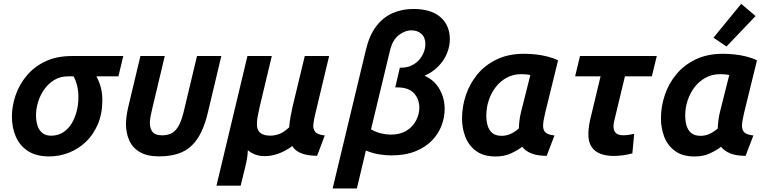

<svg xmlns="http://www.w3.org/2000/svg" viewBox="-20 -824 4116 1028"><path d="M243.2 13.5Q174.5 13.5 130.2 -15Q86 -43.5 64.9 -92Q43.8 -140.5 43.8 -199.8Q43.8 -255.8 63.2 -313.1Q82.8 -370.5 122.4 -418.4Q162 -466.2 222.4 -495.1Q282.8 -524 365.2 -524H640L614 -415.2H496.2Q513.2 -383.2 520.6 -352.6Q528 -322 528 -288Q528 -215.8 504 -159.2Q480 -102.8 439.8 -64.5Q399.5 -26.2 348.6 -6.4Q297.8 13.5 243.2 13.5ZM253 -97.5Q289.8 -97.5 317.4 -115.1Q345 -132.8 363.1 -162Q381.2 -191.2 390.5 -227.9Q399.8 -264.5 399.8 -302.8Q399.8 -334.5 393.4 -362.9Q387 -391.2 374 -415.2H344.5Q302.8 -415.2 270.8 -395.9Q238.8 -376.5 216.9 -345.4Q195 -314.2 183.9 -277.9Q172.8 -241.5 172.8 -206.5Q172.8 -176.8 180.8 -151.8Q188.8 -126.8 206.8 -112.1Q224.8 -97.5 253 -97.5Z M830.2 13.2Q768 13.2 729.1 -9.5Q690.2 -32.2 672.4 -71.5Q654.5 -110.8 654.5 -159.8Q654.5 -181 657.8 -203.6Q661 -226.2 666.5 -250.5L731.8 -524H862.2L796.8 -249.5Q791.2 -226.8 786.9 -205.1Q782.5 -183.5 782.5 -165Q782.5 -136.2 796.5 -117.9Q810.5 -99.5 848.5 -99.5Q882.2 -99.5 904.4 -114Q926.5 -128.5 941.1 -159.4Q955.8 -190.2 967 -240.2L1034.8 -524H1165L1093.8 -225Q1079.8 -164 1058.5 -119.1Q1037.2 -74.2 1006.8 -44.8Q976.2 -15.2 933.1 -1Q890 13.2 830.2 13.2Z M1139 170.2 1304.8 -524H1435.2L1370.8 -254Q1364.8 -227.5 1360.2 -203.9Q1355.8 -180.2 1355.6 -160.8Q1355.5 -141.2 1362.2 -127.2Q1369 -113.2 1385 -105.5Q1401 -97.8 1429.5 -97.8Q1450.2 -97.8 1474.5 -106.4Q1498.8 -115 1528.2 -142.2Q1530.2 -167.5 1535.1 -195.9Q1540 -224.2 1546.2 -251.8L1611.8 -524H1742.2L1669.5 -220.2Q1661.5 -187.8 1658 -161.4Q1654.5 -135 1667.1 -118.9Q1679.8 -102.8 1719 -98.8L1677.5 10.5Q1641.8 9.8 1615.2 3.5Q1588.8 -2.8 1571.5 -14.6Q1554.2 -26.5 1544.8 -42Q1510.5 -16.2 1472.5 -2.1Q1434.5 12 1397.5 12Q1370.5 12 1347.6 3.8Q1324.8 -4.5 1307 -19.8Q1306.2 0.8 1303.2 20.8Q1300.2 40.8 1292.5 72.5L1268.5 170.2Z M1761 185 1939.2 -557.5Q1957.5 -634.8 1993.8 -682.6Q2030 -730.5 2080.9 -753.2Q2131.8 -776 2193.5 -776Q2287.5 -776 2338 -732.5Q2388.5 -689 2388.5 -613.2Q2388.5 -576.5 2373.6 -539.5Q2358.8 -502.5 2329.1 -471.1Q2299.5 -439.8 2253.2 -418.2Q2305.5 -395.5 2333.1 -346.9Q2360.8 -298.2 2360.8 -240.8Q2360.8 -196.2 2344.2 -152Q2327.8 -107.8 2293 -71.8Q2258.2 -35.8 2204 -13.9Q2149.8 8 2075.2 8Q2044.2 8 2009.8 2.4Q1975.2 -3.2 1939 -18L1890.8 185ZM2072.8 -103.2Q2122.8 -103.2 2156.9 -124.6Q2191 -146 2208.1 -179.6Q2225.2 -213.2 2225.2 -248.2Q2225.2 -292 2197.2 -324Q2169.2 -356 2107 -356H2096.2L2121 -461.8H2129.8Q2159.5 -461.8 2183.2 -473.1Q2207 -484.5 2223.4 -502.8Q2239.8 -521 2248.6 -543.6Q2257.5 -566.2 2257.5 -587.8Q2257.5 -622.8 2236.8 -642.1Q2216 -661.5 2183.2 -661.5Q2147.5 -661.5 2114.4 -635.4Q2081.2 -609.2 2068 -553L1966.5 -131.5Q1993.2 -116 2021.4 -109.6Q2049.5 -103.2 2072.8 -103.2Z M2634 13.8Q2569 13.8 2529.2 -15.5Q2489.5 -44.8 2471.6 -91.1Q2453.8 -137.5 2453.8 -189.8Q2453.8 -253.2 2474.4 -314.8Q2495 -376.2 2536.2 -426.2Q2577.5 -476.2 2640 -506.1Q2702.5 -536 2785.5 -536Q2818 -536 2850 -532.4Q2882 -528.8 2912.2 -521.1Q2942.5 -513.5 2968 -501L2898.8 -219Q2894.2 -198.5 2891 -181.5Q2887.8 -164.5 2887.8 -151.2Q2887.8 -125.5 2901.8 -113.8Q2915.8 -102 2948.8 -98.8L2907 10.5Q2856.2 10 2824.6 -2.8Q2793 -15.5 2776 -38.2Q2752.5 -20 2716.8 -3.1Q2681 13.8 2634 13.8ZM2665.8 -96.8Q2691.2 -96.8 2713.6 -106.9Q2736 -117 2758 -136.2Q2758.5 -155.5 2761.4 -179.4Q2764.2 -203.2 2770.2 -226.2L2819.5 -422Q2809 -424.8 2795.5 -425.9Q2782 -427 2771.2 -427Q2727.8 -427 2692.9 -407.9Q2658 -388.8 2633.6 -356.9Q2609.2 -325 2596.5 -285.8Q2583.8 -246.5 2583.8 -205.5Q2583.8 -176 2590.9 -151.5Q2598 -127 2615.9 -111.9Q2633.8 -96.8 2665.8 -96.8Z M3265.2 11Q3227 11 3196.4 -0.1Q3165.8 -11.2 3148 -36.8Q3130.2 -62.2 3130.2 -105.5Q3130.2 -128 3134.2 -153.9Q3138.2 -179.8 3146 -208.8L3195.5 -415.2H3059.2L3085.5 -524H3496.5L3470.2 -415.2H3326L3272.8 -194Q3270.2 -183.8 3267.5 -171.6Q3264.8 -159.5 3264.8 -147.5Q3264.8 -125.5 3276.8 -112.6Q3288.8 -99.8 3317.8 -99.8Q3331.8 -99.8 3346.4 -101.9Q3361 -104 3375.5 -107.5L3365.8 -2.8Q3341.5 3.8 3316.1 7.4Q3290.8 11 3265.2 11Z M3699 13.8Q3634 13.8 3594.2 -15.5Q3554.5 -44.8 3536.6 -91.1Q3518.8 -137.5 3518.8 -189.8Q3518.8 -253.2 3539.4 -314.8Q3560 -376.2 3601.2 -426.2Q3642.5 -476.2 3705 -506.1Q3767.5 -536 3850.5 -536Q3883 -536 3915 -532.4Q3947 -528.8 3977.2 -521.1Q4007.5 -513.5 4033 -501L3963.8 -219Q3959.2 -198.5 3956 -181.5Q3952.8 -164.5 3952.8 -151.2Q3952.8 -125.5 3966.8 -113.8Q3980.8 -102 4013.8 -98.8L3972 10.5Q3921.2 10 3889.6 -2.8Q3858 -15.5 3841 -38.2Q3817.5 -20 3781.8 -3.1Q3746 13.8 3699 13.8ZM3730.8 -96.8Q3756.2 -96.8 3778.6 -106.9Q3801 -117 3823 -136.2Q3823.5 -155.5 3826.4 -179.4Q3829.2 -203.2 3835.2 -226.2L3884.5 -422Q3874 -424.8 3860.5 -425.9Q3847 -427 3836.2 -427Q3792.8 -427 3757.9 -407.9Q3723 -388.8 3698.6 -356.9Q3674.2 -325 3661.5 -285.8Q3648.8 -246.5 3648.8 -205.5Q3648.8 -176 3655.9 -151.5Q3663 -127 3680.9 -111.9Q3698.8 -96.8 3730.8 -96.8ZM3869.8 -575 3800 -622.2 3948.5 -803.5 4025.5 -738.2Z"/></svg>

Font: Ubuntu Sans
Style: Italic
Weight: 400
Italic angle: -13.5°
Designer: Dalton Maag Ltd
Foundry: Dalton Maag Ltd
Version: Version 1.006